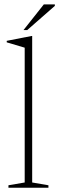

<svg xmlns="http://www.w3.org/2000/svg" viewBox="-20 -878 276 898"><path d="M130.5 -24.5 206.5 -11.5V0H19.5V-11.5L95.5 -24.5V-655L11.5 -680V-687L126.5 -709.5H130.5ZM90 -737.5 185 -857.5H236.5V-850.5L107.5 -737.5Z"/></svg>

Font: Newsreader Text ExtraLight
Style: Regular
Weight: 275
Designer: Hugues Gentile
Foundry: Production Type
Version: Version 1.001